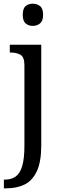

<svg xmlns="http://www.w3.org/2000/svg" viewBox="-20 -778 335 1038"><path d="M157 -638Q134 -638 118.5 -651.5Q103 -665 103 -698Q103 -732 118.5 -745Q134 -758 157 -758Q180 -758 196.5 -745Q213 -732 213 -698Q213 -665 196.5 -651.5Q180 -638 157 -638ZM1 240V193H8Q41 193 64.5 176.5Q88 160 100 120Q112 80 112 9V-425Q112 -470 90.5 -482Q69 -494 38 -494H33V-536H203V8Q203 97 179 148Q155 199 113 219.5Q71 240 16 240Z"/></svg>

Font: Noto Serif SemiCondensed
Style: Regular
Weight: 400
Width: 4
Designer: Monotype Design Team
Foundry: Monotype Imaging Inc.
Version: Version 2.013